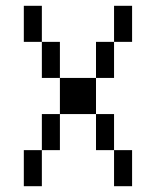

<svg xmlns="http://www.w3.org/2000/svg" viewBox="-20 -645 540 665"><path d="M62.5 -125Q62.5 -125 62.5 0H125Q125 0 125 -125ZM375 -125Q375 -125 375 0H437.5Q437.5 0 437.5 -125ZM125 -125H187.5Q187.5 -125 187.5 -250H125Q125 -250 125 -125ZM375 -125Q375 -125 375 -250H312.5Q312.5 -250 312.5 -125ZM187.5 -250H312.5Q312.5 -250 312.5 -375H187.5Q187.5 -375 187.5 -250ZM187.5 -375Q187.5 -375 187.5 -500H125Q125 -500 125 -375ZM312.5 -375H375Q375 -375 375 -500H312.5Q312.5 -500 312.5 -375ZM125 -500Q125 -500 125 -625H62.5Q62.5 -625 62.5 -500ZM375 -500H437.5Q437.5 -500 437.5 -625H375Q375 -625 375 -500Z"/></svg>

Font: UnifontExMono
Style: Regular
Weight: 500
Version: Version 15.0.06